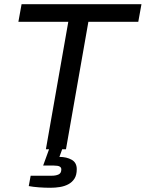

<svg xmlns="http://www.w3.org/2000/svg" viewBox="-20 -706 689 908"><path d="M197 0 303 -603H67L82 -686H649L634 -603H398L292 0ZM219 182Q192 182 164.5 180Q137 178 116 174L125 125H225Q244 125 257 119Q270 113 270 95Q270 86 262 81.5Q254 77 235 77H184L216 -11H278L261 36Q295 36 319 49.5Q343 63 343 94Q343 122 332 139Q321 156 303 165.5Q285 175 263 178.5Q241 182 219 182Z"/></svg>

Font: Archivo VF Beta
Style: Italic
Weight: 400
Italic angle: -10°
Designer: Hector Gatti
Foundry: Omnibus-Type
Version: Version 1.002